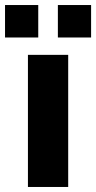

<svg xmlns="http://www.w3.org/2000/svg" viewBox="-54 -743 382 763"><path d="M98 -594V-723H-34V-594ZM308 -594V-723H176V-594ZM217 0V-525H57V0Z"/></svg>

Font: Raleway
Style: ExtraBold
Weight: 800
Designer: Matt McInerney, Pablo Impallari, Rodrigo Fuenzalida
Foundry: Matt McInerney, Pablo Impallari, Rodrigo Fuenzalida
Version: Version 3.000